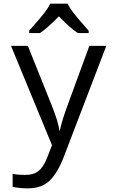

<svg xmlns="http://www.w3.org/2000/svg" viewBox="-20 -786 640 1046"><path d="M40 -536.1H131.8L259.8 -216.8Q299.8 -116.7 303.2 -75.2H306.2Q317.4 -129.9 350.1 -217.8L466.8 -536.1H559.1L327.1 69.8Q294.4 154.8 251 197.5Q207.5 240.2 130.9 240.2Q88.9 240.2 48.8 231.9V161.1Q79.1 167 115.2 167Q162.1 167 188.2 147Q214.4 127 234.9 78.1L263.2 4.9ZM462.9 -606H403.8Q362.3 -633.3 300.8 -696.8Q235.8 -630.4 197.8 -606H139.2V-619.1Q151.4 -633.3 168 -651.9Q235.8 -727.5 253.9 -766.1H348.1Q366.2 -727.5 434.1 -651.9L462.9 -619.1Z"/></svg>

Font: WenQuanYi Micro Hei Mono
Style: Regular
Weight: 400
Foundry: Ascender Corporation
Version: Version 0.2.0-beta